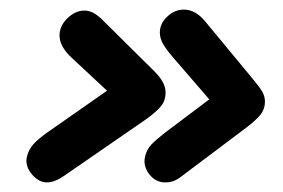

<svg xmlns="http://www.w3.org/2000/svg" viewBox="-20 -520 589 400"><path d="M532 -308Q532 -293 523 -281.5Q514 -270 493 -254L360 -154Q350 -146 342 -143Q334 -140 324 -140Q306 -140 293.5 -154Q281 -168 281 -185Q281 -189 283 -197Q287 -210 295.5 -219Q304 -228 323 -243L416 -313L340 -401Q327 -416 320 -428Q313 -440 313 -452Q313 -471 328.5 -485.5Q344 -500 363 -500Q387 -500 407 -476L503 -360Q519 -341 525.5 -330.5Q532 -320 532 -308ZM285 -272 114 -154Q94 -140 78 -140Q62 -140 48.5 -154.5Q35 -169 35 -186Q35 -189 37 -197Q41 -210 50 -220Q59 -230 77 -243L203 -331L130 -399Q104 -423 104 -446Q104 -466 120.5 -482Q137 -498 156 -498Q174 -498 193 -479L295 -378Q311 -363 318 -351Q325 -339 325 -327Q325 -311 316 -299.5Q307 -288 285 -272Z"/></svg>

Font: Shrikhand
Style: Regular
Weight: 400
Italic angle: -14°
Designer: Jonny Pinhorn
Foundry: Jonny Pinhorn
Version: Version 1.001;PS 1.001;hotconv 1.0.88;makeotf.lib2.5.647800